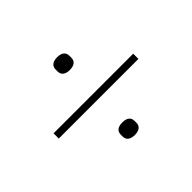

<svg xmlns="http://www.w3.org/2000/svg" viewBox="-104 -710 808 808"><g transform="rotate(-45 300.0 -305.5)"><path d="M537 -290V-321H63V-290ZM300 -74C328 -74 341 -87 341 -106V-117C341 -137 328 -149 300 -149C272 -149 259 -137 259 -117V-106C259 -87 272 -74 300 -74ZM300 -461C328 -461 341 -474 341 -493V-505C341 -524 328 -537 300 -537C272 -537 259 -524 259 -505V-493C259 -474 272 -461 300 -461Z"/></g></svg>

Font: IBM Plex Devanagari ExtraLight
Style: Regular
Weight: 200
Designer: Mike Abbink, Paul van der Laan, Pieter van Rosmalen, Erin McLaughlin
Foundry: Bold Monday
Version: Version 1.0